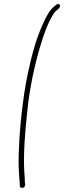

<svg xmlns="http://www.w3.org/2000/svg" viewBox="-20 -716 318 951"><path d="M117 -348C93 -235 77 -77 74 20C71 70 72 109 74 138C75 167 77 184 78 192V206C78 209 79 211 83 213C94 219 105 210 105 197L103 185C103 176 103 158 100 130C96 47 103 -54 115 -162C125 -271 150 -390 182 -496C202 -560 215 -596 240 -639C247 -651 253 -659 261 -665L271 -674C273 -676 276 -679 277 -683C279 -691 275 -696 267 -696C263 -696 260 -694 258 -692L247 -683C225 -665 206 -629 190 -592C160 -526 136 -440 117 -348Z"/></svg>

Font: Stray Cat
Style: LtObl
Weight: 300
Version: Version 1.0